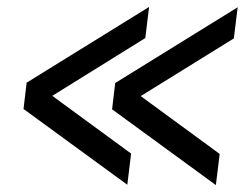

<svg xmlns="http://www.w3.org/2000/svg" viewBox="-20 -565 727 555"><path d="M604 -30 304 -249 313 -325 667 -544 656 -454 346 -262 353 -312 615 -120ZM348 -31 48 -250 57 -326 411 -545 400 -455 91 -263 97 -313 359 -121Z"/></svg>

Font: Inclusive Sans
Style: Italic
Weight: 400
Italic angle: -7°
Designer: Olivia King
Foundry: Olivia King
Version: Version 2.004